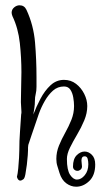

<svg xmlns="http://www.w3.org/2000/svg" viewBox="-20 -666 398 726"><path d="M268 40Q248 40 230.5 27Q213 14 205 -12Q201 -26 197 -38Q193 -50 193 -65Q193 -91 203 -115.5Q213 -140 226.5 -164Q240 -188 250 -213Q260 -238 260 -265Q260 -280 257 -297.5Q254 -315 246 -327Q238 -339 222 -339Q198 -339 180.5 -323.5Q163 -308 149.5 -284.5Q136 -261 127 -236Q118 -211 112 -192Q106 -174 99.5 -155.5Q93 -137 87 -118Q86 -113 86 -108Q86 -103 86 -99Q86 -95 85 -79Q84 -63 81.5 -43Q79 -23 76 -7Q73 9 68 12Q61 17 57 17Q48 17 44 3Q47 -9 49 -29.5Q51 -50 52 -69.5Q53 -89 53 -97Q53 -134 55.5 -166.5Q58 -199 60 -233Q61 -236 61 -239Q61 -242 61 -244Q61 -253 60 -261.5Q59 -270 59 -280L60 -338Q60 -352 60.5 -365.5Q61 -379 61 -393Q61 -447 55 -503Q49 -559 27 -605Q24 -613 24 -618Q24 -630 33.5 -638Q43 -646 54 -646Q72 -646 80 -629Q107 -571 112.5 -505Q118 -439 118 -375V-338Q118 -322 115 -310.5Q112 -299 112 -285Q112 -271 110 -258.5Q108 -246 106 -233Q117 -262 133 -292.5Q149 -323 171 -343.5Q193 -364 222 -364Q248 -364 267.5 -349Q287 -334 298.5 -311Q310 -288 310 -265Q310 -238 298.5 -210.5Q287 -183 271.5 -157Q256 -131 244.5 -107.5Q233 -84 233 -65Q233 -23 245 -5Q257 13 271 13Q287 13 300.5 -3.5Q314 -20 314 -45Q314 -56 311.5 -65.5Q309 -75 300 -75Q288 -75 288 -59Q288 -53 289 -47.5Q290 -42 290 -37Q290 -29 284.5 -24.5Q279 -20 273 -20Q266 -20 261 -24.5Q256 -29 256 -36Q256 -65 270 -79Q284 -93 300 -93Q315 -93 327.5 -80.5Q340 -68 340 -44Q340 -3 317.5 18.5Q295 40 268 40Z"/></svg>

Font: Ruge Boogie
Style: Regular
Weight: 400
Designer: Robert E. Leuschke
Foundry: Robert E. Leuschke
Version: Version 1.010; ttfautohint (v1.8.3)